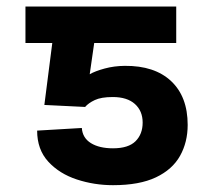

<svg xmlns="http://www.w3.org/2000/svg" viewBox="-20 -548 640 577"><path d="M235.8 -226.6 113.3 -232.6 137.1 -418.7H56.5V-528.4H509.6V-418.7H263.1L249.6 -324.9Q265.6 -334.2 294.2 -342Q322.8 -349.8 354.8 -350.1Q444.6 -350.9 494.3 -304.2Q544 -257.5 544 -172.6Q544 -120.7 521.1 -79.7Q498.2 -38.7 448.7 -15.1Q399.1 8.5 319.6 8.5Q263.1 8.5 210.8 -8.7Q158.4 -25.9 125 -62.3Q91.6 -98.7 91.6 -155.5L225.9 -163.4Q228 -133.5 253.2 -117.9Q278.4 -102.3 319.6 -102.3Q365.8 -102.3 387.3 -123.6Q408.7 -144.9 408.7 -179.7Q408.7 -214.5 385.5 -235.4Q362.2 -256.4 318.9 -256.4Q284.1 -256.4 264.9 -247.3Q245.7 -238.3 235.8 -226.6Z"/></svg>

Font: Interface
Style: Bold
Weight: 700
Designer: Rasmus Andersson
Foundry: rsms
Version: Version 1.8